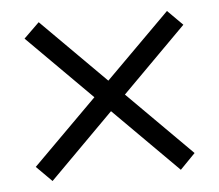

<svg xmlns="http://www.w3.org/2000/svg" viewBox="-39 -550 565 495"><g transform="rotate(-5 244.0 -302.5)"><path d="M410 -97 38 -469 78 -508 449 -137ZM449 -469 78 -97 38 -137 410 -508Z"/></g></svg>

Font: Lisu Bosa Light
Style: Regular
Weight: 300
Designer: David Morse, Annie Olsen, Victor Gaultney, Frank Grießhammer (Latin)
Foundry: SIL International
Version: Version 2.000